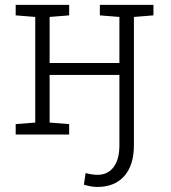

<svg xmlns="http://www.w3.org/2000/svg" viewBox="-20 -548 697 782"><path d="M376.5 213.4Q361.8 213.4 348.9 210.9Q335.9 208.5 321.8 204.1L328.6 156.7Q335.9 159.2 350.8 161.6Q365.7 164.1 376.5 164.1Q419.4 164.1 442.9 132.3Q466.3 100.6 466.3 43.5V-242.7H182.1V-48.8L261.7 -42.5V0H43.9V-42.5L123.5 -48.8V-479L43.9 -485.4V-528.3H182.1H261.7V-485.4L182.1 -479V-291.5H466.3V-479L386.7 -485.4V-528.3H464.8H605V-485.4L525.4 -479V43.5Q525.4 125 486.1 169.2Q446.8 213.4 376.5 213.4Z"/></svg>

Font: Roboto Slab LO Light
Style: Regular
Weight: 300
Designer: Google
Version: Version 2.000